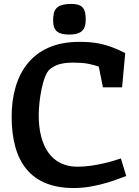

<svg xmlns="http://www.w3.org/2000/svg" viewBox="-20 -942 703 972"><path d="M592 -140C564 -130 464 -98 372 -98C242 -98 176 -200 176 -359C176 -428 195 -560 232 -591C256 -611 287 -625 350 -625C411 -625 439 -618 480 -605L501 -500H598L614 -673C513 -726 445 -730 380 -730C139 -730 39 -562 39 -352C39 -122 136 10 354 10C476 10 592 -42 619 -51ZM414 -840C414 -891 405 -922 341 -922C261 -922 249 -891 249 -837C249 -783 277 -767 331 -767C385 -767 414 -786 414 -840Z"/></svg>

Font: Enriqueta
Style: Bold
Weight: 700
Designer: Viviana Monsalve, Gustavo Ibarra
Foundry: Viviana Monsalve, Gustavo Ibarra
Version: Version 1.002